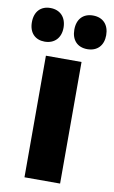

<svg xmlns="http://www.w3.org/2000/svg" viewBox="-124 -814 512 860"><g transform="rotate(10 132.0 -383.5)"><path d="M-37 -690C-37 -642 -9 -614 34 -614C79 -614 107 -644 107 -690C107 -737 79 -767 34 -767C-9 -767 -37 -739 -37 -690ZM156 -690C156 -643 183 -614 228 -614C274 -614 301 -644 301 -690C301 -737 274 -767 228 -767C184 -767 156 -739 156 -690ZM213 0V-553H51V0Z"/></g></svg>

Font: Noto Sans Ethiopic ExtraCondensed Black
Style: Regular
Weight: 900
Width: 2
Designer: Monotype Design Team
Foundry: Monotype Imaging Inc.
Version: Version 2.102